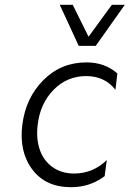

<svg xmlns="http://www.w3.org/2000/svg" viewBox="-20 -770 540 800"><path d="M308 -579 229 -750H283L349 -617L446 -750H500L379 -579ZM276 10Q170 10 114.5 -64Q59 -138 73 -250Q87 -362 160.5 -436Q234 -510 340 -510Q417 -510 469 -464L461 -396Q416 -453 339 -453Q259 -453 203 -395.5Q147 -338 137 -250Q130 -193 145.5 -147Q161 -101 198.5 -74Q236 -47 289 -47Q367 -47 425 -103L416 -36Q355 10 276 10Z"/></svg>

Font: Orkney Light
Style: LightItalic
Weight: 300
Designer: Samuel Oakes and Alfredo Marco Pradil
Foundry: Alfredo Marco Pradil
Version: 1.0; ttfautohint (v1.5)